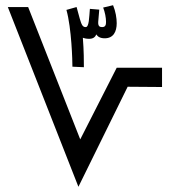

<svg xmlns="http://www.w3.org/2000/svg" viewBox="-20 -717 662 737"><path d="M302 -459C302 -481 302 -522 298 -572C304 -570 311 -568 322 -568C337 -568 345 -574 350 -585C355 -576 365 -570 382 -570C415 -570 428 -595 428 -628C428 -647 424 -673 414 -697L376 -688C383 -670 387 -649 387 -633C387 -622 385 -613 372 -613C363 -613 356 -616 357 -633L361 -680L325 -683C322 -649 322 -613 309 -613C297 -613 293 -622 286 -646L274 -690L235 -679C255 -607 258 -483 258 -461ZM281 0 470 -384 602 -383V-457H428L288 -182L88 -690H10Z"/></svg>

Font: Noto Sans Arabic ExtCond
Style: Regular
Weight: 400
Width: 2
Designer: Monotype Design Team, Nadine Chahine, Nizar Qandah and Khaled Hosny
Foundry: Monotype Imaging Inc.
Version: Version 2.012